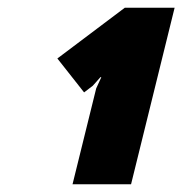

<svg xmlns="http://www.w3.org/2000/svg" viewBox="-20 -830 470 495"><path d="M430.2 -810.1 317.9 -355H167L228 -602.1L241.2 -630.9H238.8L219.2 -608.9L196.8 -591.8L127.9 -679.2L301.8 -810.1Z"/></svg>

Font: Sinkin Sans 900 X Black Italic
Style: Regular
Weight: 950
Italic angle: -112°
Designer: Keith Bates
Foundry: K-Type
Version: Sinkin Sans (version 1.0)  by Keith Bates   •   © 2014   www